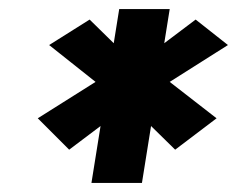

<svg xmlns="http://www.w3.org/2000/svg" viewBox="-20 -694 521 422"><path d="M63 -434 132 -365 201 -417 181 -292H292L312 -417L365 -365L456 -434L353 -514L481 -595L410 -651L341 -599L353 -674H242L230 -599L177 -651L88 -595L190 -514Z"/></svg>

Font: Charger Pro
Style: UltraObl
Weight: 900
Designer: Jasper
Foundry: Cannot Into Space Fonts
Version: Version 1.09